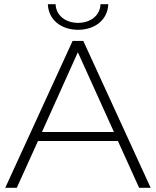

<svg xmlns="http://www.w3.org/2000/svg" viewBox="-20 -895 743 915"><path d="M5 0H60L161 -223H542L643 0H698L377 -700H326ZM352 -753C431 -753 493 -799 496 -875H459C457 -820 410 -786 352 -786C294 -786 247 -820 245 -875H208C211 -799 273 -753 352 -753ZM180 -266 351 -646 523 -266Z"/></svg>

Font: Chess Sans Light
Style: Regular
Weight: 300
Designer: Wolf Bōese
Foundry: Wolf Bōese
Version: Version 7.223;Glyphs 3.3 (3306)